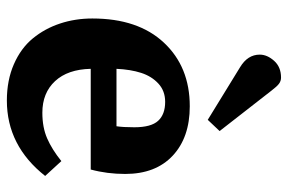

<svg xmlns="http://www.w3.org/2000/svg" viewBox="-162 -676 851 568"><g transform="rotate(90 264.0 -391.5)"><path d="M334 -580.1 178.2 -675.8Q141.1 -698.2 141.1 -733.9Q141.1 -755.9 159.4 -776.4Q177.7 -796.9 209 -796.9Q219.2 -796.9 227.3 -790.8Q235.4 -784.7 248 -768.1L367.2 -615.2ZM276.9 14.2Q216.8 14.2 169.4 -6.6Q122.1 -27.3 93 -62.7Q64 -98.1 49.1 -143.1Q34.2 -188 34.2 -238.8Q34.2 -374 105.7 -450.4Q177.2 -526.9 293.9 -526.9Q386.2 -526.9 440.2 -476.3Q494.1 -425.8 494.1 -335.9Q494.1 -282.2 481 -233.9H183.1Q184.6 -166 219.5 -128.4Q254.4 -90.8 313 -90.8Q356.4 -90.8 388.9 -105Q421.4 -119.1 456.1 -147L500 -99.1Q410.6 14.2 276.9 14.2ZM183.1 -310.1H353Q356 -329.6 356 -362.8Q356 -412.6 336.9 -433.3Q317.9 -454.1 280.8 -454.1Q248.5 -454.1 226.8 -434.1Q205.1 -414.1 195.1 -383.1Q185.1 -352.1 183.1 -310.1Z"/></g></svg>

Font: Literata Book
Style: Bold
Weight: 700
Designer: Latin by Veronika Burian and Jose Scaglione. Greek by Irene Vlachou. Cyrillic by Vera Evstafieva
Foundry: TypeTogether
Version: Version 2.003;PS 002.003;hotconv 1.0.88;makeotf.lib2.5.64775